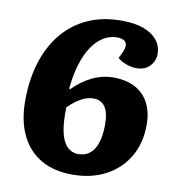

<svg xmlns="http://www.w3.org/2000/svg" viewBox="-82 -789 796 876"><g transform="rotate(10 316.0 -351.5)"><path d="M311 14Q224 14 164 -21.5Q104 -57 72.5 -123Q41 -189 41 -280Q41 -380 66.5 -460.5Q92 -541 140 -598.5Q188 -656 256.5 -686.5Q325 -717 411 -717Q473 -717 514.5 -701.5Q556 -686 577.5 -658.5Q599 -631 599 -596Q599 -563 576.5 -539Q554 -515 514 -515Q490 -515 465.5 -524.5Q441 -534 427 -547L442 -578Q455 -607 445 -622.5Q435 -638 404 -638Q370 -638 340.5 -619.5Q311 -601 288 -566.5Q265 -532 250 -482.5Q235 -433 229 -370L234 -368Q274 -409 321.5 -432Q369 -455 420 -455Q480 -455 521.5 -432.5Q563 -410 584.5 -368Q606 -326 606 -269Q606 -183 568.5 -119.5Q531 -56 464.5 -21Q398 14 311 14ZM321 -83Q354 -83 376 -101.5Q398 -120 408.5 -154.5Q419 -189 419 -237Q419 -292 400.5 -318.5Q382 -345 347 -345Q327 -345 307 -337Q287 -329 268 -315.5Q249 -302 231 -283Q229 -217 238 -172.5Q247 -128 268.5 -105.5Q290 -83 321 -83Z"/></g></svg>

Font: Literata 18pt ExtraBold
Style: Italic
Weight: 800
Italic angle: -2°
Designer: Latin by Veronika Burian and Jose Scaglione. Greek by Irene Vlachou. Cyrillic by Vera Evstafieva
Foundry: TypeTogether
Version: Version 3.103;gftools[0.9.29]